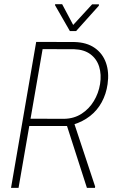

<svg xmlns="http://www.w3.org/2000/svg" viewBox="-20 -915 586 935"><path d="M156.2 -710.9 341.8 -710.4Q401.9 -709 440.9 -681.9Q480 -654.8 496.1 -608.9Q512.2 -563 503.9 -505.4Q497.1 -457 475.3 -417.2Q453.6 -377.4 418.7 -350.1Q383.8 -322.8 336.9 -308.1L320.3 -301.3H105L109.9 -336.9L293 -336.4Q340.8 -337.4 377.4 -361.1Q414.1 -384.8 437 -422.9Q460 -460.9 467.3 -505.9Q474.6 -552.2 462.9 -590.1Q451.2 -627.9 420.4 -650.9Q389.6 -673.8 341.3 -675.3L187.5 -675.8L70.3 0H33.7ZM403.3 0 301.8 -315.4 340.8 -315.9 443.4 -6.3 442.4 0ZM282.7 -894.5 336.4 -793.5 428.7 -894H461.9L461.4 -887.2L350.6 -763.7H320.3L248 -889.6L248.5 -894.5Z"/></svg>

Font: Roboto Condensed ExtraLight
Style: Italic
Weight: 250
Italic angle: -12°
Designer: Christian Robertson
Foundry: Google
Version: Version 3.008; 2023